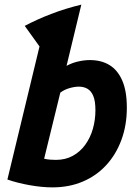

<svg xmlns="http://www.w3.org/2000/svg" viewBox="-20 -796 600 831"><path d="M207 15Q162 15 108.5 5.5Q55 -4 12 -19L151 -595L87 -684Q140 -712 201 -735.5Q262 -759 332 -776L268 -511Q292 -524 318.5 -530Q345 -536 369 -536Q419 -536 454.5 -514Q490 -492 509.5 -446.5Q529 -401 529 -330Q529 -254 505.5 -190.5Q482 -127 439.5 -81Q397 -35 338 -10Q279 15 207 15ZM222 -104Q263 -104 295 -121.5Q327 -139 349 -169.5Q371 -200 382 -238.5Q393 -277 393 -319Q393 -358 384 -380Q375 -402 359 -411.5Q343 -421 321 -421Q303 -421 280.5 -414.5Q258 -408 241 -395L171 -109Q184 -106 197 -105Q210 -104 222 -104Z"/></svg>

Font: Ubuntu Sans Mono
Style: Italic
Weight: 400
Italic angle: -13.5°
Monospace: yes
Designer: Dalton Maag Ltd
Foundry: Dalton Maag Ltd
Version: Version 1.006